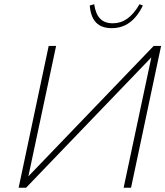

<svg xmlns="http://www.w3.org/2000/svg" viewBox="-20 -887 781 907"><path d="M741 -670H706L114 -54L245 -670H210L68 0H103L695 -616L564 0H599ZM404 -861 425 -867C434 -805 462 -777 513 -777C561 -777 602 -803 639 -867L655 -861C619 -787 570 -754 508 -754C445 -754 410 -787 404 -861Z"/></svg>

Font: LT Wave Text Thin Italic
Style: Regular
Weight: 100
Designer: Daniel Lyons
Version: Version 2.5 (Glyphs App)